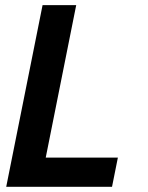

<svg xmlns="http://www.w3.org/2000/svg" viewBox="-20 -718 569 738"><path d="M272.9 -698.2 155.8 -112.3H433.1L410.6 0H3.9L143.6 -698.2Z"/></svg>

Font: Sansation
Style: Bold Italic
Weight: 700
Designer: Bernd Montag
Version: Version 1.301